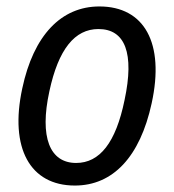

<svg xmlns="http://www.w3.org/2000/svg" viewBox="-20 -565 539 595"><path d="M212 10C330 10 414 -79 450 -245C491 -432 427 -545 288 -545C170 -545 84 -456 49 -291C9 -106 73 10 212 10ZM216 -60C134 -60 102 -140 133 -282C161 -413 212 -475 285 -475C368 -475 397 -400 366 -255C339 -123 289 -60 216 -60Z"/></svg>

Font: Noto Sans SemiCondensed
Style: Italic
Weight: 400
Width: 4
Italic angle: -12°
Designer: Monotype Design Team
Foundry: Monotype Imaging Inc.
Version: Version 2.013